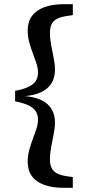

<svg xmlns="http://www.w3.org/2000/svg" viewBox="-20 -736 405 915"><path d="M52 -253V-303Q93 -311 116.5 -322.5Q140 -334 150.5 -350.5Q161 -367 161 -390Q161 -412 153.5 -434.5Q146 -457 136.5 -482Q127 -507 119.5 -534Q112 -561 112 -591Q112 -632 132 -659.5Q152 -687 190.5 -701.5Q229 -716 284 -716H327V-664L300 -660Q271 -656 253 -647Q235 -638 226.5 -621.5Q218 -605 218 -580Q218 -551 224 -520Q230 -489 236 -459Q242 -429 242 -403Q242 -367 225.5 -339.5Q209 -312 174.5 -296Q140 -280 86 -277V-279Q140 -276 174.5 -260Q209 -244 225.5 -216.5Q242 -189 242 -153Q242 -127 236 -97.5Q230 -68 224 -36.5Q218 -5 218 24Q218 49 226.5 65.5Q235 82 253 91Q271 100 300 104L327 108V159H284Q229 159 190.5 145Q152 131 132 103.5Q112 76 112 35Q112 5 119.5 -22Q127 -49 136.5 -74Q146 -99 153.5 -122Q161 -145 161 -166Q161 -189 150.5 -205.5Q140 -222 116.5 -233.5Q93 -245 52 -253Z"/></svg>

Font: Source Serif 4 SemiBold
Style: Regular
Weight: 600
Designer: Frank Grießhammer
Foundry: Adobe Systems Incorporated
Version: Version 4.004;hotconv 1.0.116;makeotfexe 2.5.65601